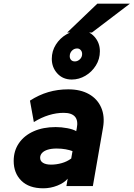

<svg xmlns="http://www.w3.org/2000/svg" viewBox="-20 -1006 722 1038"><path d="M214 12Q137 12 95.5 -29Q54 -70 54 -136Q54 -191 82.5 -232.2Q111 -273.5 162 -296.2Q213 -319 281 -319Q312 -319 343.8 -313Q375.5 -307 392 -297L395 -312Q403.5 -354 385.5 -375Q367.5 -396 324 -396Q285 -396 244 -383.5Q203 -371 163 -346L142 -462Q190 -493 241 -508Q292 -523 349 -523Q415.5 -523 461.2 -497Q507 -471 527.2 -424.2Q547.5 -377.5 537 -316L482 0H339L346 -40Q326.5 -17 289.8 -2.5Q253 12 214 12ZM256 -116Q284.5 -116 313.2 -124Q342 -132 365 -149L372 -189Q358 -194.5 335.5 -198.8Q313 -203 286 -203Q258 -203 238 -196.8Q218 -190.5 207.5 -179.2Q197 -168 197 -153Q197 -135 212.8 -125.5Q228.5 -116 256 -116ZM368 -576Q320 -576 290 -608.8Q260 -641.5 260 -688Q260 -730 282 -764.8Q304 -799.5 339.2 -820.2Q374.5 -841 414 -841Q460.5 -841 490.2 -808Q520 -775 520 -729Q520 -686.5 498.2 -651.8Q476.5 -617 441.8 -596.5Q407 -576 368 -576ZM385 -674Q399.5 -674 411.8 -685.5Q424 -697 424 -714Q424 -727 416.2 -735.5Q408.5 -744 397 -744Q380.5 -744 368.8 -731.8Q357 -719.5 357 -702Q357 -690 364.2 -682Q371.5 -674 385 -674ZM343 -830 506 -986H682L477 -830Z"/></svg>

Font: Overpass Black
Style: Italic
Weight: 900
Italic angle: -10°
Designer: Delve Withrington, Dave Bailey, Thomas Jockin
Foundry: Delve Fonts LLC
Version: Version 4.000